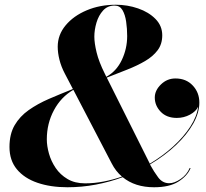

<svg xmlns="http://www.w3.org/2000/svg" viewBox="-20 -780 871 810"><path d="M784 -70.5Q770 -37.5 732.5 -13.8Q695 10 630 10Q549.5 10 497.5 -32.5Q443.5 -12.5 384.5 -1.2Q325.5 10 264.5 10Q193 10 137.8 -9Q82.5 -28 51.2 -65.8Q20 -103.5 20 -160Q20 -214.5 41.8 -251.8Q63.5 -289 101 -315.5Q138.5 -342 186.5 -362.8Q234.5 -383.5 287.5 -404.5L253.5 -469.5Q238 -499 230.8 -528Q223.5 -557 223.5 -583Q223.5 -633 256.8 -673Q290 -713 345.8 -736.5Q401.5 -760 469 -760Q517.5 -760 562.5 -744.5Q607.5 -729 636 -700Q664.5 -671 664.5 -631Q664.5 -594 645 -568Q625.5 -542 592.2 -522.5Q559 -503 517 -486.5Q475 -470 430.5 -452.5L612 -89.5Q666.5 -122 710.8 -162.2Q755 -202.5 783 -245.8Q811 -289 816 -330Q807 -310 781.2 -296.2Q755.5 -282.5 726 -282.5Q683 -282.5 658 -308.5Q633 -334.5 633 -368.5Q633 -398.5 659 -423.8Q685 -449 720 -449Q765.5 -449 793.2 -419.2Q821 -389.5 821 -347.5Q821 -304.5 795 -258.2Q769 -212 722.2 -167.8Q675.5 -123.5 613 -86.5L616 -80.5Q629 -56.5 647.2 -31.8Q665.5 -7 694 -7Q715.5 -7 741.8 -24.8Q768 -42.5 780.5 -71.5ZM422 -469.5 428.5 -456Q471 -479 493.8 -526.8Q516.5 -574.5 516.5 -628Q516.5 -659 512.2 -688.5Q508 -718 496.8 -737.2Q485.5 -756.5 463.5 -756.5Q434 -756.5 415 -735.8Q396 -715 387 -684.5Q378 -654 378 -625Q378 -598.5 387.5 -559Q397 -519.5 422 -469.5ZM177.5 -192Q177.5 -164.5 186.5 -132.2Q195.5 -100 214.8 -71.5Q234 -43 264.8 -24.8Q295.5 -6.5 339 -6.5Q377 -6.5 416.5 -14Q456 -21.5 494.5 -35Q468 -57.5 451 -91L289.5 -401Q237.5 -371 207.5 -315Q177.5 -259 177.5 -192Z"/></svg>

Font: Bodoni* 48pt
Style: Bold Italic
Weight: 700
Italic angle: -13°
Version: Version 2.3